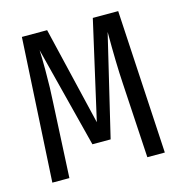

<svg xmlns="http://www.w3.org/2000/svg" viewBox="-81 -560 587 632"><g transform="rotate(-15 213.0 -244.5)"><path d="M404.8 0H345.2L330.1 -255.4Q325.7 -322.8 325.7 -432.1L243.7 -87.9H181.6L93.8 -432.1Q95.2 -406.7 95.2 -364.3Q95.2 -298.8 92.3 -255.4L79.6 0H21.5L48.8 -489.3H134.8L214.4 -154.3L290.5 -489.3H377Z"/></g></svg>

Font: Amiri Typewriter
Style: Regular
Weight: 400
Monospace: yes
Designer: Khaled Hosny
Version: Version 1.1